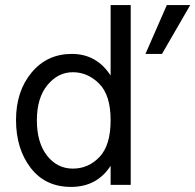

<svg xmlns="http://www.w3.org/2000/svg" viewBox="-20 -727 768 755"><path d="M617 -515H552L636 -707H728ZM494 0H415V-75Q361 8 259.5 8Q158 8 100.5 -67Q43 -142 43 -255Q43 -368 104 -441.5Q165 -515 262.5 -515Q360 -515 415 -430V-707H494ZM266.5 -443Q208 -443 166.5 -392.5Q125 -342 125 -254Q125 -166 165 -115Q205 -64 266.5 -64Q328 -64 371.5 -110Q415 -156 415 -254.5Q415 -353 370 -398Q325 -443 266.5 -443Z"/></svg>

Font: Hind Madurai
Style: Regular
Weight: 400
Designer: Jyotish Sonowal
Foundry: Indian Type Foundry
Version: Version 0.702;PS 1.0;hotconv 1.0.81;makeotf.lib2.5.63406